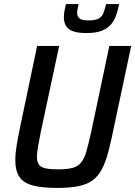

<svg xmlns="http://www.w3.org/2000/svg" viewBox="-20 -913 663 941"><path d="M261 8Q184 8 139 -4.5Q94 -17 74.5 -47Q55 -77 55 -128Q55 -160 62 -203Q69 -246 81 -302L162 -688H270L180 -267Q172 -224 166.5 -194.5Q161 -165 161 -146Q161 -120 170.5 -106.5Q180 -93 203 -88Q226 -83 265 -83Q309 -83 335 -90Q361 -97 377 -116Q393 -135 403.5 -171.5Q414 -208 427 -267L516 -688H623L541 -302Q526 -227 512 -173Q498 -119 479.5 -84Q461 -49 433.5 -29Q406 -9 364.5 -0.5Q323 8 261 8ZM404 -751Q360 -751 336 -760.5Q312 -770 302.5 -787.5Q293 -805 293 -828Q293 -843 296 -859.5Q299 -876 303 -893H365Q363 -880 360.5 -869.5Q358 -859 358 -850Q358 -832 370 -822.5Q382 -813 414 -813Q447 -813 463.5 -822Q480 -831 487 -849.5Q494 -868 500 -893H564Q558 -862 548.5 -836Q539 -810 522 -791Q505 -772 476.5 -761.5Q448 -751 404 -751Z"/></svg>

Font: Saira SemiCondensed Medium
Style: Italic
Weight: 500
Width: 4
Italic angle: -12°
Designer: Hector Gatti with collaboration of the Omnibus-Type team
Foundry: Omnibus-Type
Version: Version 1.101